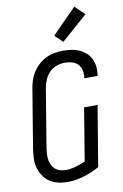

<svg xmlns="http://www.w3.org/2000/svg" viewBox="-105 -1041 711 1108"><g transform="rotate(-10 250.0 -487.0)"><path d="M198 8Q170 8 143.5 1.5Q117 -5 95 -19.5Q73 -34 58.5 -56Q44 -78 36.5 -104Q29 -130 30 -158Q31 -186 35 -214L92 -559Q96 -584 104 -608Q112 -632 126.5 -654Q141 -676 161.5 -694Q182 -712 205 -723Q228 -734 253 -738.5Q278 -743 303 -743Q328 -743 352.5 -739.5Q377 -736 398 -726.5Q419 -717 436.5 -701.5Q454 -686 464 -665.5Q474 -645 477 -620.5Q480 -596 476 -571L475 -565H397L398 -569Q401 -590 396.5 -611Q392 -632 378.5 -646.5Q365 -661 344.5 -667Q324 -673 302 -673Q278 -673 253.5 -664.5Q229 -656 211 -637.5Q193 -619 183 -595.5Q173 -572 169 -548L112 -203Q110 -186 109 -169Q108 -152 111 -136Q114 -120 121 -105.5Q128 -91 140 -81Q152 -71 168 -66.5Q184 -62 201 -62Q230 -62 259 -70.5Q288 -79 316 -91L367 -400H446L387 -46Q342 -21 293.5 -6.5Q245 8 198 8ZM315 -793 269 -837 412 -982 468 -928Z"/></g></svg>

Font: Iosevka Algr
Style: Italic
Weight: 400
Italic angle: -9°
Monospace: yes
Designer: Belleve Invis
Foundry: Belleve Invis
Version: Version 26.0.2; ttfautohint (v1.8.3)